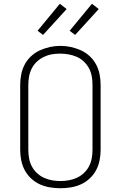

<svg xmlns="http://www.w3.org/2000/svg" viewBox="-20 -989 640 1017"><path d="M300 8Q272 8 244.5 3.5Q217 -1 191.5 -12.5Q166 -24 145 -43.5Q124 -63 111 -87.5Q98 -112 92.5 -139.5Q87 -167 87 -195V-540Q87 -568 92.5 -595.5Q98 -623 111 -647.5Q124 -672 145 -691.5Q166 -711 191.5 -722.5Q217 -734 244.5 -740Q272 -746 300 -746Q328 -746 355.5 -740Q383 -734 408.5 -722.5Q434 -711 455 -691.5Q476 -672 489 -647.5Q502 -623 507.5 -595.5Q513 -568 513 -540V-195Q513 -167 507.5 -139.5Q502 -112 489 -87.5Q476 -63 455 -43.5Q434 -24 408.5 -12.5Q383 -1 355.5 3.5Q328 8 300 8ZM300 -30Q322 -30 344.5 -34Q367 -38 387.5 -47.5Q408 -57 424.5 -72.5Q441 -88 451.5 -108Q462 -128 466 -150.5Q470 -173 470 -195V-540Q470 -563 466 -585Q462 -607 451.5 -627Q441 -647 424 -663Q407 -679 386.5 -688Q366 -697 343 -701Q320 -705 298 -705Q275 -705 253 -701Q231 -697 211 -687Q191 -677 174.5 -661.5Q158 -646 148 -626Q138 -606 134 -584Q130 -562 130 -540V-195Q130 -173 134 -150.5Q138 -128 148.5 -108Q159 -88 175.5 -72.5Q192 -57 212.5 -47.5Q233 -38 255.5 -34Q278 -30 300 -30ZM378 -804 349 -826 467 -969 503 -941ZM208 -804 179 -826 297 -969 333 -941Z"/></svg>

Font: Iosevka Curly XLtEx
Style: Regular
Weight: 200
Width: 7
Monospace: yes
Designer: Belleve Invis
Foundry: Belleve Invis
Version: Version 11.1.0; ttfautohint (v1.8.3)